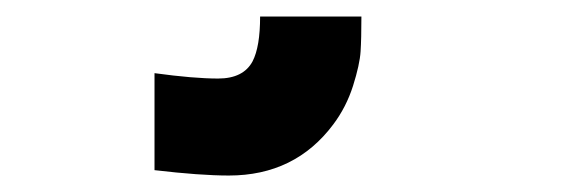

<svg xmlns="http://www.w3.org/2000/svg" viewBox="-20 -35 707 232"><path d="M416.7 -15Q416.7 11.7 415.7 27.3Q414.7 43 406.6 68.7Q398.4 94.4 382.8 115.2Q336.6 177.1 256.5 177.1Q222 177.1 166.7 170.6V53.4Q214.2 59.9 243.5 59.9Q274.1 59.9 285.2 39.1Q294.3 21.5 294.3 -15Z"/></svg>

Font: Monoid
Style: Bold
Weight: 700
Width: 4
Designer: Andreas Larsen (@larsenwork)
Version: Version 0.61